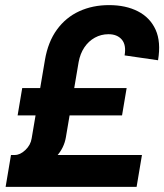

<svg xmlns="http://www.w3.org/2000/svg" viewBox="-20 -732 643 752"><path d="M104 -190 156 -497Q168 -568 203 -616Q238 -664 290.5 -688Q343 -712 407 -712Q473 -712 520.5 -687.5Q568 -663 589.5 -615.5Q611 -568 599 -496L468 -515Q475 -556 457 -577Q439 -598 405 -598Q376 -598 351.5 -584.5Q327 -571 310.5 -546.5Q294 -522 288 -489L238 -194ZM37 -53 38 -125Q59 -125 79.5 -144.5Q100 -164 104 -190L238 -194Q231 -153 202.5 -121Q174 -89 130.5 -71Q87 -53 37 -53ZM2 0 23 -125H536L515 0ZM49 -280 67 -387H476L458 -280Z"/></svg>

Font: Figtree Light
Style: Bold Italic
Weight: 700
Italic angle: -9.5°
Version: Version 2.000